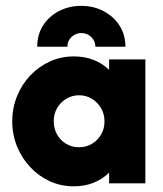

<svg xmlns="http://www.w3.org/2000/svg" viewBox="-20 -632 561 662"><path d="M234.7 10.4Q190.3 10.4 152.1 -6.9Q113.9 -24.3 84.7 -55.2Q55.6 -86.1 38.9 -126.7Q22.2 -167.4 22.2 -213.9Q22.2 -259.7 38.9 -300.7Q55.6 -341.7 84.7 -372.2Q113.9 -402.8 152.1 -420.1Q190.3 -437.5 234.7 -437.5Q272.2 -437.5 303.1 -425.3Q334 -413.2 356.2 -391V-427.1H481.2V0H356.2V-36.8Q334 -14.6 303.1 -2.1Q272.2 10.4 234.7 10.4ZM252.1 -124.3Q277.1 -124.3 296.9 -136.1Q316.7 -147.9 328.5 -168.1Q340.3 -188.2 340.3 -213.2Q340.3 -238.9 328.5 -259Q316.7 -279.2 296.9 -291.3Q277.1 -303.5 252.8 -303.5Q228.5 -303.5 208.3 -291.3Q188.2 -279.2 176.7 -259Q165.3 -238.9 165.3 -213.9Q165.3 -188.9 176.7 -168.4Q188.2 -147.9 208 -136.1Q227.8 -124.3 252.1 -124.3ZM108.3 -470.8Q108.3 -512.5 128.5 -544.1Q148.6 -575.7 183.3 -593.8Q218.1 -611.8 260.4 -611.8Q302.8 -611.8 337.5 -593.4Q372.2 -575 392.4 -543.4Q412.5 -511.8 412.5 -470.8H309Q309 -490.3 294.8 -504.2Q280.6 -518.1 260.4 -518.1Q241 -518.1 226.4 -504.2Q211.8 -490.3 212.5 -470.8Z"/></svg>

Font: Afacad Flux ExtraBold
Style: Regular
Weight: 800
Designer: Kristian Moeller
Foundry: Dicotype
Version: Version 1.100